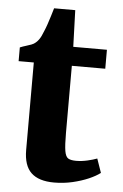

<svg xmlns="http://www.w3.org/2000/svg" viewBox="-52 -740 504 787"><g transform="rotate(5 200.0 -346.0)"><path d="M200.5 9.5Q137 9.5 106 -20Q75 -49.5 75 -113.5V-473.5H12.5V-530Q24.5 -535 36.5 -538.5Q48.5 -542 59 -546Q69.5 -550 76 -556Q83.5 -562.5 88.5 -569.5Q93.5 -576.5 97.8 -585.5Q102 -594.5 106.5 -606Q112 -618.5 117.5 -634.8Q123 -651 128.5 -668.8Q134 -686.5 138.5 -702H225.5L230.5 -551.5H369V-473.5H231.5V-197.5Q231.5 -146.5 235.5 -123Q239.5 -99.5 250.5 -93.2Q261.5 -87 282.5 -87Q305.5 -87 329.2 -92.5Q353 -98 368.5 -104L388.5 -46.5Q371 -33 341.8 -20.2Q312.5 -7.5 276 1Q239.5 9.5 200.5 9.5Z"/></g></svg>

Font: Merriweather 28pt ExtraBold
Style: Regular
Weight: 800
Version: Version 2.100